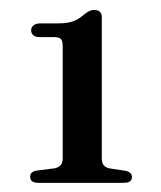

<svg xmlns="http://www.w3.org/2000/svg" viewBox="-20 -736 333 398"><path d="M62.5 -659H93Q102.5 -659 106.2 -655.2Q110 -651.5 110 -640V-408Q110 -398.5 105.5 -393.5Q101 -388.5 92.5 -387L56.5 -382.5Q42.5 -380.5 42.5 -369.5Q42.5 -357 59.5 -357H236.5Q253.5 -357 253.5 -369Q253.5 -379.5 239.5 -382L207 -387Q199 -388.5 195 -393.5Q191 -398.5 191 -407.5V-700Q191 -715.5 175 -715.5Q170 -715.5 165.5 -713.2Q161 -711 155.5 -707Q144.5 -697 132.5 -692.2Q120.5 -687.5 99 -687.5H63.5Q54.5 -687.5 49.5 -683.5Q44.5 -679.5 44.5 -673Q44.5 -667 49 -663Q53.5 -659 62.5 -659Z"/></svg>

Font: Fraunces 17pt
Style: Regular
Weight: 400
Version: Version 1.000;[b76b70a41]